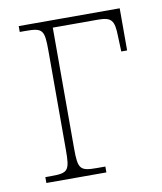

<svg xmlns="http://www.w3.org/2000/svg" viewBox="-67 -591 544 646"><g transform="rotate(-10 205.5 -268.0)"><path d="M40 0H245V-20H217C159 -20 152 -27 152 -98V-511H305C352 -511 362 -500 363 -445L365 -392H385V-536H40V-516H59C118 -516 124 -509 124 -438V-98C124 -27 118 -20 59 -20H40Z"/></g></svg>

Font: Noto Serif SemiCondensed Thin
Style: Regular
Weight: 100
Width: 4
Designer: Monotype Design Team
Foundry: Monotype Imaging Inc.
Version: Version 2.015